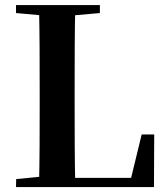

<svg xmlns="http://www.w3.org/2000/svg" viewBox="-20 -761 682 781"><path d="M45.1 0H212.6L213.3 -47.3H198.2L45.8 -32.6ZM138.6 0H286.3C283.6 -115.1 283.6 -231.2 283.6 -337.1V-399.7C283.6 -510.8 283.6 -626.9 286.3 -740.5H138.6C141.4 -626.4 141.4 -510 141.4 -393.6V-325.6C141.4 -229 141.4 -112.9 138.6 0ZM212.6 0H606.3L607.3 -214H556.3L505.4 -4.7L575.6 -37.4H213.3ZM45.1 -707.9 198.2 -694.2H231.1L386.3 -707.9V-740.5H45.1Z"/></svg>

Font: Source Han Serif CN VF
Style: Regular
Weight: 250
Designer: Ryoko NISHIZUKA 西塚涼子 (kana & ideographs); Frank Grießhammer (Latin, Greek & Cyrillic); Wenlong ZHANG 张文龙 (bopomofo); San
Foundry: Adobe
Version: Version 2.002;hotconv 1.1.0;makeotfexe 2.6.0